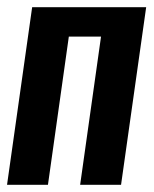

<svg xmlns="http://www.w3.org/2000/svg" viewBox="-22 -515 428 535"><path d="M-2.4 0 67.6 -495H385.3L315.3 0H201.3L259.5 -413H169.8L111.6 0Z"/></svg>

Font: Alumni Sans SC Thin
Style: Italic
Weight: 100
Italic angle: -8°
Designer: Robert E. Leuschke
Foundry: Robert E. Leuschke
Version: Version 1.016